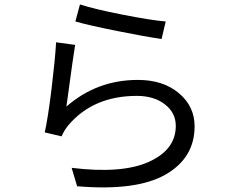

<svg xmlns="http://www.w3.org/2000/svg" viewBox="-20 -801 1040 857"><path d="M316.4 -705.1 336.9 -781.2Q399.4 -760.7 525.9 -735.8Q652.3 -710.9 719.7 -705.1L701.2 -627Q631.8 -636.7 502.9 -662.6Q374 -688.5 316.4 -705.1ZM315.4 -600.6Q309.6 -570.3 276.4 -325.2Q412.1 -444.3 595.7 -444.3Q708 -444.3 778.3 -385.3Q848.6 -326.2 848.6 -237.3Q848.6 -95.7 718.3 -21.5Q587.9 52.7 324.2 30.3L299.8 -51.8Q524.4 -24.4 644.5 -78.6Q764.6 -132.8 764.6 -239.3Q764.6 -297.9 715.8 -335.4Q667 -373 590.8 -373Q396.5 -373 285.2 -242.2Q266.6 -219.7 254.9 -192.4L179.7 -210Q194.3 -275.4 210 -403.8Q225.6 -532.2 230.5 -612.3Z"/></svg>

Font: Nasu
Style: Regular
Weight: 400
Designer: Ryoko NISHIZUKA (kana &amp; ideographs); Paul D. Hunt (Latin, Greek &amp; Cyrillic); Wenlong ZHANG (bopomofo); Sandoll C
Version: Version 2014.1215